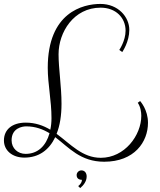

<svg xmlns="http://www.w3.org/2000/svg" viewBox="-20 -757 813 977"><path d="M104 45C178 45 230 6 261 -59C331 -6 389 66 510 66C664 66 733 -35 733 -132C733 -199 695 -240 693 -243L681 -234C695 -214 699 -186 699 -168C699 -68 614 46 493 46C399 46 340 -23 268 -76C285 -118 293 -170 293 -229C293 -318 278 -407 278 -481C278 -593 355 -718 492 -718C570 -718 619 -666 619 -601C619 -549 587 -503 587 -503L602 -492C604 -495 638 -545 638 -605C638 -671 581 -737 491 -737C402 -737 223 -694 223 -412C223 -329 242 -245 242 -156C242 -135 240 -115 236 -97C201 -118 160 -133 111 -133C42 -133 0 -98 0 -42C0 8 42 45 104 45ZM110 26C71 26 39 -2 39 -43C39 -105 93 -114 113 -114C161 -114 199 -99 232 -79C214 -15 173 26 110 26ZM388 200C404 187 421 166 421 141C421 123 411 110 394 110C381 110 370 121 370 134C370 151 382 158 397 158C397 168 391 180 378 190Z"/></svg>

Font: Clicker Script
Style: Regular
Weight: 400
Designer: Astigmatic (AOETI)
Foundry: Astigmatic (AOETI)
Version: Version 1.000